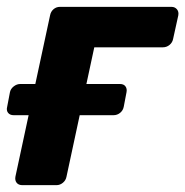

<svg xmlns="http://www.w3.org/2000/svg" viewBox="-25 -540 541 560"><path d="M40 0Q29 0 23.5 -7Q18 -14 20 -25L121 -495Q123 -506 131 -513Q139 -520 150 -520H475Q485 -520 491 -513Q497 -506 495 -495L480 -427Q478 -416 469.5 -409Q461 -402 450 -402H250L169 -25Q167 -14 158.5 -7Q150 0 140 0ZM15 -204Q4 -204 -1.5 -211Q-7 -218 -4 -229L4 -271Q6 -281 15 -288Q24 -295 34 -295H325Q336 -295 341 -288Q346 -281 344 -271L336 -229Q334 -218 325.5 -211Q317 -204 306 -204Z"/></svg>

Font: Rubik SemiBold
Style: Italic
Weight: 600
Italic angle: -12°
Designer: Hubert and Fischer
Foundry: Hubert and Fischer
Version: Version 2.300;gftools[0.9.30]